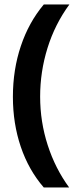

<svg xmlns="http://www.w3.org/2000/svg" viewBox="-20 -683 355 850"><path d="M37.1 -254.4Q37.1 -374.5 72.3 -479.2Q107.4 -584 173.8 -663.1H287.1Q223.1 -575.7 190.4 -470.7Q157.7 -365.7 157.7 -255.4Q157.7 -144 191.2 -40.5Q224.6 63 286.1 147H173.8Q106.9 69.8 72 -33.2Q37.1 -136.2 37.1 -254.4Z"/></svg>

Font: Bpm'online Open Sans
Style: Bold
Weight: 700
Foundry: Ascender Corporation
Version: Version 1.10